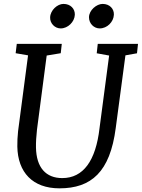

<svg xmlns="http://www.w3.org/2000/svg" viewBox="-20 -977 743 1006"><path d="M70.8 -209C73.2 -74.2 150.9 9.8 291.5 9.8C458 9.8 556.6 -75.7 586.4 -306.2L637.2 -687L697.8 -697.8L703.1 -747.1H492.2L486.8 -697.8L551.8 -686L501.5 -305.7C481.9 -134.8 416.5 -43.9 306.2 -43.9C220.7 -43.9 170.4 -98.6 168.5 -204.1C168 -231.9 169.9 -262.2 173.8 -297.9L224.6 -686L298.3 -698.2L303.7 -747.1H67.9L62 -698.2L127 -687L74.7 -289.6C71.8 -260.7 70.3 -234.4 70.8 -209ZM502.4 -828.1C541.5 -828.1 575.2 -862.3 576.7 -899.9C578.1 -930.7 554.7 -956.5 517.6 -956.5C486.3 -956.5 446.3 -923.8 446.3 -886.2C446.3 -854 471.7 -828.1 502.4 -828.1ZM297.9 -828.1C335.9 -828.1 370.6 -862.3 372.1 -899.9C373 -930.7 350.1 -956.5 312.5 -956.5C280.8 -956.5 244.1 -923.8 242.7 -886.2C241.2 -855 267.1 -828.1 297.9 -828.1Z"/></svg>

Font: Merriweather
Style: Italic
Weight: 400
Italic angle: -7.5°
Designer: Eben Sorkin
Foundry: Eben Sorkin
Version: Version 1.001